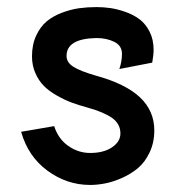

<svg xmlns="http://www.w3.org/2000/svg" viewBox="-20 -525 526 545"><path d="M230 -219.2Q273.9 -207 297.9 -190.4Q321.8 -173.8 321.8 -146Q321.8 -123 298.1 -106.9Q274.4 -90.8 235.8 -90.8Q202.6 -90.8 174.1 -110.6Q145.5 -130.4 133.8 -167L40 -150.9Q59.6 -81.1 114.7 -40.5Q169.9 0 235.8 0Q255.4 0 277.6 -4.2Q299.8 -8.3 325.4 -19.5Q351.1 -30.8 371.1 -47.4Q391.1 -64 404.5 -92Q418 -120.1 418 -154.8Q418 -210.4 377.2 -248.8Q336.4 -287.1 252.9 -310.1Q208.5 -322.8 188.7 -335.2Q168.9 -347.7 168.9 -366.2Q168.9 -415.5 253.9 -417Q282.7 -417 304.4 -406.2Q326.2 -395.5 326.2 -372.1Q326.2 -350.6 318.8 -329.1L412.1 -347.2Q416 -369.1 416 -383.8Q416 -412.6 404.8 -434.8Q393.6 -457 376.5 -470Q359.4 -482.9 336.7 -491Q314 -499 293.9 -502Q273.9 -504.9 253.9 -504.9Q228.5 -504.9 205.1 -501.7Q181.6 -498.5 156.2 -489Q130.9 -479.5 112.8 -464.6Q94.7 -449.7 82.8 -424.1Q70.8 -398.4 70.8 -365.2Q70.8 -339.4 80.3 -317.6Q89.8 -295.9 104.7 -281Q119.6 -266.1 141.6 -253.7Q163.6 -241.2 184.1 -233.6Q204.6 -226.1 230 -219.2Z"/></svg>

Font: Comic Neue Angular
Style: Bold
Weight: 700
Designer: Craig Rozynski
Foundry: Craig Rozynski
Version: Version 2.003